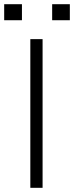

<svg xmlns="http://www.w3.org/2000/svg" viewBox="-39 -898 354 918"><path d="M164.6 0H106V-710.9H164.6ZM294.9 -801.3H210.4V-877.9H294.9ZM65.9 -801.3H-19V-877.9H65.9Z"/></svg>

Font: Roboto Web
Style: Light
Weight: 300
Designer: Google
Version: Version 1.200310; 2013